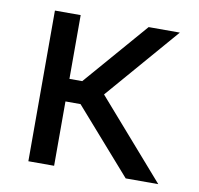

<svg xmlns="http://www.w3.org/2000/svg" viewBox="-65 -596 687 663"><g transform="rotate(10 278.5 -264.0)"><path d="M531.2 0 293 -272.5 513.7 -528.3H404.3L210.9 -304.7H166V-528.3H75.7V0H166V-225.6H218.8L417 0Z"/></g></svg>

Font: Vazirmatn
Style: Regular
Weight: 400
Designer: Saber Rastikerdar
Foundry: Saber Rastikerdar
Version: Version 33.003